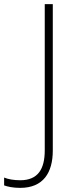

<svg xmlns="http://www.w3.org/2000/svg" viewBox="-114 -734 374 931"><path d="M-16 177C96 177 142 103 142 -4V-714H103V-5C103 86 70 140 -16 140C-47 140 -75 135 -94 127V165C-77 171 -52 177 -16 177Z"/></svg>

Font: Noto Sans Malayalam ExtraLight
Style: Regular
Weight: 200
Designer: Jelle Bosma - Monotype Design Team
Foundry: Monotype Imaging Inc.
Version: Version 2.104